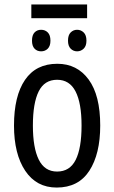

<svg xmlns="http://www.w3.org/2000/svg" viewBox="-20 -834 514 864"><path d="M431 -269Q431 -141 382 -65.5Q333 10 235 10Q144 10 93.5 -65.5Q43 -141 43 -269Q43 -402 92.5 -474.5Q142 -547 238 -547Q327 -547 379 -476Q431 -405 431 -269ZM128 -269Q128 -169 154.5 -115.5Q181 -62 237 -62Q294 -62 320.5 -114.5Q347 -167 347 -269Q347 -370 320 -422.5Q293 -475 237 -475Q180 -475 154 -422.5Q128 -370 128 -269ZM372 -814V-752H121V-814ZM165 -700Q183 -700 195 -688Q207 -676 207 -651Q207 -627 195 -615Q183 -603 165 -603Q147 -603 135.5 -615Q124 -627 124 -651Q124 -676 135.5 -688Q147 -700 165 -700ZM327 -700Q344 -700 356.5 -688Q369 -676 369 -651Q369 -627 356.5 -615Q344 -603 327 -603Q310 -603 298 -615Q286 -627 286 -651Q286 -676 298 -688Q310 -700 327 -700Z"/></svg>

Font: Avrile Sans Condensed
Style: Regular
Weight: 400
Width: 3
Designer: Monotype Design Team
Foundry: Monotype Imaging Inc.
Version: Version 2.001;September 10, 2019;FontCreator 11.5.0.2425 64-